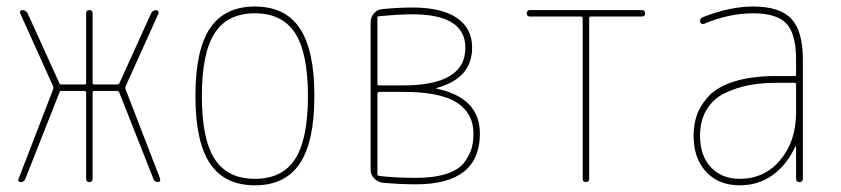

<svg xmlns="http://www.w3.org/2000/svg" viewBox="-20 -550 2540 580"><path d="M42 0Q38.1 0 36.1 -2.9Q34.2 -5.9 36.1 -9.8L140.6 -280.3Q141.6 -284.2 140.6 -289.1L41 -509.8Q39.1 -513.7 41.5 -516.6Q43.9 -519.5 47.9 -519.5Q57.6 -519.5 63.5 -509.8L159.2 -298.8Q160.2 -294.9 166 -294.9H235.4Q240.2 -294.9 240.2 -299.8V-509.8Q240.2 -519.5 250 -519.5Q259.8 -519.5 259.8 -509.8V-299.8Q259.8 -294.9 264.6 -294.9H334Q338.9 -294.9 340.8 -298.8L436.5 -509.8Q441.4 -519.5 452.1 -519.5Q455.1 -519.5 457.5 -516.6Q460 -513.7 459 -509.8L359.4 -289.1Q357.4 -284.2 359.4 -280.3L463.9 -9.8Q464.8 -5.9 462.9 -2.9Q460.9 0 458 0Q446.3 0 443.4 -9.8L340.8 -269.5Q338.9 -274.4 334 -275.4H264.6Q259.8 -275.4 259.8 -269.5V-9.8Q259.8 0 250 0Q240.2 0 240.2 -9.8V-269.5Q240.2 -274.4 235.4 -275.4H166Q160.2 -275.4 159.2 -269.5L56.6 -9.8Q52.7 0 42 0Z M871.6 -449.7Q833 -509.8 750 -509.8Q667 -509.8 628.4 -449.7Q589.8 -389.6 589.8 -259.8Q589.8 -129.9 628.4 -69.8Q667 -9.8 750 -9.8Q833 -9.8 871.6 -69.8Q910.2 -129.9 910.2 -259.8Q910.2 -389.6 871.6 -449.7ZM885.7 -56.2Q841.8 9.8 750 9.8Q658.2 9.8 614.3 -56.2Q570.3 -122.1 570.3 -260.3Q570.3 -398.4 614.3 -464.4Q658.2 -530.3 750 -530.3Q841.8 -530.3 885.7 -464.4Q929.7 -398.4 929.7 -260.3Q929.7 -122.1 885.7 -56.2Z M1120.1 -266.6V-24.4Q1120.1 -19.5 1125 -18.6Q1175.8 -12.7 1236.3 -12.7Q1291 -12.7 1328.6 -24.9Q1366.2 -37.1 1382.3 -59.1Q1398.4 -81.1 1404.3 -100.6Q1410.2 -120.1 1410.2 -146.5Q1410.2 -208 1359.9 -240.2Q1309.6 -272.5 1197.3 -272.5H1125Q1120.1 -271.5 1120.1 -266.6ZM1120.1 -496.1V-296.9Q1120.1 -292 1125 -292H1197.3Q1386.7 -292 1385.7 -406.2Q1385.7 -506.8 1225.6 -506.8Q1188.5 -506.8 1125 -501Q1120.1 -501 1120.1 -496.1ZM1135.7 2Q1121.1 0 1110.4 -11.2Q1099.6 -22.5 1099.6 -37.1V-483.4Q1099.6 -498 1109.9 -509.8Q1120.1 -521.5 1134.8 -522.5Q1184.6 -527.3 1225.6 -527.3Q1313.5 -527.3 1359.9 -496.1Q1406.2 -464.8 1406.2 -406.2Q1406.2 -313.5 1298.8 -284.2Q1297.9 -284.2 1297.9 -283.2Q1297.9 -282.2 1298.8 -282.2Q1429.7 -254.9 1429.7 -146.5Q1429.7 6.8 1236.3 6.8Q1190.4 6.8 1135.7 2Z M1581.1 -500Q1571.3 -500 1571.3 -509.8Q1571.3 -519.5 1581.1 -519.5H1918.9Q1928.7 -519.5 1928.7 -509.8Q1928.7 -500 1918.9 -500H1764.6Q1759.8 -500 1759.8 -495.1V-9.8Q1759.8 0 1750 0Q1740.2 0 1740.2 -9.8V-495.1Q1740.2 -500 1735.4 -500Z M2384.8 -210V-294.9Q2384.8 -299.8 2379.9 -299.8H2325.2Q2281.2 -299.8 2244.1 -293Q2207 -286.1 2171.4 -269.5Q2135.7 -252.9 2115.2 -219.7Q2094.7 -186.5 2094.7 -139.6Q2094.7 -80.1 2127.4 -44.9Q2160.2 -9.8 2214.8 -9.8Q2289.1 -9.8 2336.9 -66.4Q2384.8 -123 2384.8 -210ZM2379.9 -320.3Q2384.8 -320.3 2384.8 -325.2V-370.1Q2384.8 -447.3 2356 -478.5Q2327.1 -509.8 2254.9 -509.8Q2181.6 -509.8 2105.5 -477.5Q2101.6 -476.6 2098.1 -479Q2094.7 -481.4 2094.7 -485.4Q2094.7 -496.1 2105.5 -499Q2185.5 -530.3 2254.9 -530.3Q2335.9 -530.3 2370.6 -493.2Q2405.3 -456.1 2405.3 -370.1V-9.8Q2405.3 0 2395 0Q2384.8 0 2384.8 -9.8V-106.4Q2384.8 -107.4 2383.8 -107.4Q2381.8 -107.4 2381.8 -106.4Q2357.4 -52.7 2314.5 -21.5Q2271.5 9.8 2214.8 9.8Q2150.4 9.8 2112.8 -31.2Q2075.2 -72.3 2075.2 -139.6Q2075.2 -173.8 2085.4 -203.1Q2095.7 -232.4 2121.6 -260.3Q2147.5 -288.1 2199.2 -304.2Q2251 -320.3 2325.2 -320.3Z"/></svg>

Font: Rounded-X Mgen+ 1m thin
Style: Regular
Weight: 100
Designer: [Source Han Sans]
Ryoko NISHIZUKA  (kana & ideographs); Paul D. Hunt (Latin, Greek & Cyrillic); Wenlong ZHANG  (bopomofo
Version: Version 1.059.20150602